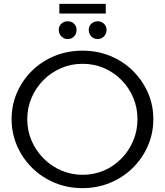

<svg xmlns="http://www.w3.org/2000/svg" viewBox="-20 -967 853 993"><path d="M407 -705Q483 -705 549.5 -678Q616 -651 666 -602Q716 -553 744.5 -489Q773 -425 773 -351Q773 -277 744.5 -212Q716 -147 666 -98Q616 -49 549.5 -21.5Q483 6 407 6Q330 6 263.5 -21.5Q197 -49 147 -98Q97 -147 68.5 -212Q40 -277 40 -351Q40 -425 68.5 -489.5Q97 -554 147 -602.5Q197 -651 263.5 -678Q330 -705 407 -705ZM407 -637Q348 -637 296.5 -615Q245 -593 205.5 -553.5Q166 -514 143.5 -462Q121 -410 121 -351Q121 -291 143.5 -239Q166 -187 206 -147Q246 -107 297.5 -85Q349 -63 407 -63Q466 -63 517.5 -85Q569 -107 608 -147Q647 -187 669 -239Q691 -291 691 -351Q691 -410 669 -462Q647 -514 608 -553.5Q569 -593 517.5 -615Q466 -637 407 -637ZM330 -857Q350 -857 363 -844.5Q376 -832 376 -812Q376 -792 363 -778.5Q350 -765 330 -765Q311 -765 297.5 -778.5Q284 -792 284 -812Q284 -832 297.5 -844.5Q311 -857 330 -857ZM485 -857Q504 -857 517.5 -844.5Q531 -832 531 -812Q531 -792 517.5 -778.5Q504 -765 485 -765Q466 -765 452.5 -778.5Q439 -792 439 -812Q439 -832 452.5 -844.5Q466 -857 485 -857ZM287 -947H527V-897H287Z"/></svg>

Font: Alexandria Light
Style: Regular
Weight: 300
Designer: Mohamed Gaber
Foundry: Kief Type Foundry
Version: Version 5.100